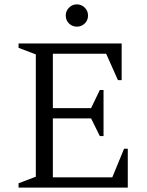

<svg xmlns="http://www.w3.org/2000/svg" viewBox="-20 -859 675 879"><path d="M65 0V-20L144 -50V-610L65 -640V-660H537V-492H520L466 -613H222V-364H397L437 -447H454V-236H437L397 -317H222V-47H494L548 -178H565V0ZM332 -737Q311 -737 296 -751.5Q281 -766 281 -788Q281 -809 296 -824Q311 -839 332 -839Q353 -839 368 -824Q383 -809 383 -788Q383 -766 368 -751.5Q353 -737 332 -737Z"/></svg>

Font: Spectral Light
Style: Regular
Weight: 300
Designer: Jean-Baptiste Levee
Foundry: Production Type
Version: Version 2.001